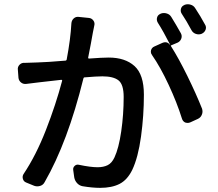

<svg xmlns="http://www.w3.org/2000/svg" viewBox="-20 -865 1040 918"><path d="M960 -748Q964.8 -741.2 964.8 -733.4Q964.8 -728.5 962.9 -722.7Q958 -710 945.3 -704.1L943.4 -703.1Q929.7 -698.2 916 -703.1Q902.3 -708 895.5 -720.7Q872.1 -764.6 848.6 -799.8Q841.8 -810.5 845.2 -823.2Q848.6 -835.9 861.3 -840.8L862.3 -841.8Q870.1 -844.7 877.9 -844.7Q884.8 -844.7 890.6 -842.8Q905.3 -838.9 913.1 -826.2Q938.5 -788.1 960 -748ZM321.3 -752.9Q322.3 -767.6 332.5 -776.9Q342.8 -786.1 356.4 -784.2L404.3 -779.3Q418 -778.3 426.3 -767.1Q434.6 -755.9 430.7 -742.2Q426.8 -722.7 423.8 -708Q416 -662.1 401.4 -588.9Q401.4 -587.9 402.3 -586.4Q403.3 -585 405.3 -585Q468.8 -589.8 500 -589.8Q578.1 -589.8 623 -549.3Q668 -508.8 668 -412.1Q668 -312.5 654.3 -212.4Q640.6 -112.3 612.3 -52.7Q588.9 -4.9 551.8 14.2Q514.6 33.2 459 33.2Q421.9 33.2 375 25.4Q359.4 22.5 348.6 10.7Q337.9 -1 335 -16.6L330.1 -51.8Q328.1 -63.5 336.9 -71.8Q345.7 -80.1 357.4 -77.1Q413.1 -65.4 446.3 -65.4Q474.6 -65.4 494.6 -75.2Q514.6 -85 527.3 -112.3Q547.9 -156.2 559.6 -236.8Q571.3 -317.4 571.3 -401.4Q571.3 -460.9 546.9 -480.5Q522.5 -500 469.7 -500Q442.4 -500 384.8 -495.1Q379.9 -495.1 378.9 -490.2Q303.7 -185.5 193.4 5.9Q186.5 19.5 171.9 23.9Q157.2 28.3 143.6 23.4L105.5 7.8Q92.8 2.9 89.4 -9.8Q85.9 -22.5 92.8 -33.2Q152.3 -122.1 199.7 -243.7Q247.1 -365.2 277.3 -479.5Q277.3 -481.4 276.4 -482.4Q275.4 -483.4 273.4 -483.4Q172.9 -472.7 169.9 -471.7Q140.6 -468.8 106.4 -463.9Q91.8 -461.9 81.1 -470.2Q70.3 -478.5 68.4 -492.2L65.4 -531.2Q63.5 -544.9 73.2 -555.2Q83 -565.4 96.7 -564.5Q98.6 -564.5 100.6 -564.5Q119.1 -564.5 158.2 -566.4Q202.1 -567.4 293.9 -575.2Q297.9 -576.2 298.8 -580.1Q317.4 -678.7 321.3 -752.9ZM844.7 -706.1Q851.6 -693.4 846.7 -680.2Q841.8 -667 829.1 -661.1L798.8 -648.4Q794.9 -647.5 797.9 -643.6Q834 -586.9 876 -501.5Q918 -416 946.3 -344.7Q948.2 -337.9 948.2 -331.1Q948.2 -324.2 945.3 -317.4Q940.4 -303.7 926.8 -296.9L890.6 -280.3Q883.8 -277.3 877.9 -277.3Q872.1 -277.3 865.2 -279.3Q853.5 -285.2 849.6 -298.8Q826.2 -374 786.6 -459Q747.1 -543.9 707 -601.6Q701.2 -609.4 701.2 -617.2Q701.2 -621.1 702.1 -625Q706.1 -637.7 717.8 -642.6L756.8 -660.2Q763.7 -663.1 770.5 -663.1Q783.2 -663.1 793 -650.4Q793 -650.4 793.9 -650.4Q761.7 -713.9 734.4 -756.8Q727.5 -768.6 731 -781.2Q734.4 -793.9 747.1 -798.8L748 -799.8Q755.9 -802.7 763.7 -802.7Q770.5 -802.7 776.4 -800.8Q791 -796.9 798.8 -784.2Q821.3 -748 844.7 -706.1Z"/></svg>

Font: Gen Jyuu GothicL Medium
Style: Regular
Weight: 500
Designer: [Source Han Sans]
Ryoko NISHIZUKA  (kana & ideographs); Paul D. Hunt (Latin, Greek & Cyrillic); Wenlong ZHANG  (bopomofo
Version: Version 1.002.20150607